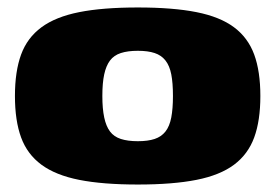

<svg xmlns="http://www.w3.org/2000/svg" viewBox="-20 -487 737 514"><path d="M349 7Q255 7 192 -5.5Q129 -18 91 -46Q53 -74 36.5 -119Q20 -164 20 -230Q20 -296 36.5 -341Q53 -386 91 -414Q129 -442 192 -454.5Q255 -467 349 -467Q443 -467 506 -454.5Q569 -442 606.5 -414Q644 -386 660.5 -341Q677 -296 677 -230Q677 -164 660.5 -119Q644 -74 606.5 -46Q569 -18 506 -5.5Q443 7 349 7ZM349 -109Q376 -109 394 -115Q412 -121 423 -135Q434 -149 438.5 -172.5Q443 -196 443 -230Q443 -265 438.5 -288Q434 -311 423 -325Q412 -339 394 -345Q376 -351 349 -351Q322 -351 303.5 -345Q285 -339 274.5 -325Q264 -311 259 -288Q254 -265 254 -230Q254 -196 259 -172.5Q264 -149 274.5 -135Q285 -121 303.5 -115Q322 -109 349 -109Z"/></svg>

Font: Genos Black
Style: Regular
Weight: 900
Designer: Robert E. Leuschke
Foundry: Robert E. Leuschke
Version: Version 1.010